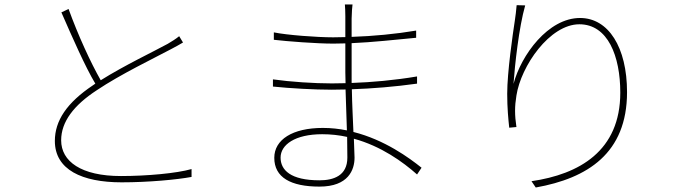

<svg xmlns="http://www.w3.org/2000/svg" viewBox="-20 -799 3040 854"><path d="M285 -759 253 -744C302 -632 359 -502 404 -427L394 -420C277 -342 224 -262 224 -172C224 -44 345 12 521 12C641 12 767 0 832 -12V-47C765 -28 633 -16 518 -16C341 -16 252 -81 252 -175C252 -257 308 -331 411 -398C515 -468 667 -541 740 -580C762 -592 780 -601 794 -610L777 -638C761 -625 746 -616 726 -604C664 -570 533 -508 428 -442C383 -521 327 -643 285 -759Z M1524 -190 1525 -98C1525 -17 1463 3 1401 3C1272 3 1228 -43 1228 -98C1228 -155 1292 -202 1413 -202C1451 -202 1488 -198 1524 -190ZM1194 -446V-414C1271 -406 1378 -400 1456 -400L1517 -401L1523 -219C1489 -226 1453 -230 1416 -230C1281 -230 1200 -178 1200 -97C1200 -10 1273 31 1401 31C1530 31 1557 -44 1557 -98L1554 -182C1675 -149 1772 -79 1835 -23L1855 -53C1800 -97 1691 -177 1552 -212C1550 -267 1546 -334 1545 -402C1635 -405 1735 -413 1835 -427V-459C1734 -442 1633 -433 1544 -430V-477V-607C1637 -611 1736 -622 1831 -631V-663C1742 -648 1640 -638 1544 -635V-716C1545 -749 1546 -764 1548 -779H1514C1515 -771 1516 -743 1516 -727V-634L1462 -633C1390 -633 1256 -643 1198 -655V-622C1258 -615 1388 -605 1463 -605L1516 -606V-477L1517 -429L1456 -428C1377 -428 1271 -435 1194 -446Z M2316 -775 2278 -776C2275 -748 2274 -731 2270 -708C2261 -649 2236 -478 2236 -382C2236 -319 2241 -268 2245 -231L2277 -234C2269 -288 2269 -325 2277 -374C2297 -505 2425 -691 2557 -691C2684 -691 2739 -549 2739 -387C2739 -127 2556 -24 2344 7L2363 35C2593 -6 2769 -117 2769 -389C2769 -589 2686 -719 2560 -719C2418 -719 2298 -554 2264 -426C2270 -510 2288 -677 2316 -775Z"/></svg>

Font: Harano Aji Gothic K1 ExtraLight
Style: Regular
Weight: 250
Foundry: Masamichi Hosoda
Version: HaranoAjiGothicK1-ExtraLight version 20230610;ttx 4.39.4